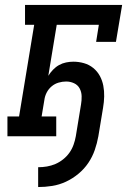

<svg xmlns="http://www.w3.org/2000/svg" viewBox="-20 -550 540 775"><path d="M134 205V125Q152 125 169.5 122Q187 119 203.5 112Q220 105 235 93Q250 81 260.5 66Q271 51 277 34Q283 17 286 0Q291 -32 296.5 -64Q302 -96 307 -128Q310 -145 309.5 -162Q309 -179 301.5 -193Q294 -207 279 -214Q264 -221 247 -221Q232 -221 216.5 -216.5Q201 -212 188.5 -201.5Q176 -191 168.5 -176.5Q161 -162 159 -146L148 -80H207V0H10V-80H57L118 -450H81V-530H473L448 -381H368L379 -450H209L175 -244Q183 -257 194 -268.5Q205 -280 218.5 -287.5Q232 -295 247 -298Q262 -301 276 -301Q298 -301 319 -295Q340 -289 356.5 -275.5Q373 -262 383 -243.5Q393 -225 397 -204Q401 -183 400.5 -160.5Q400 -138 396 -115L377 0Q372 28 362.5 55.5Q353 83 336.5 107.5Q320 132 296.5 151.5Q273 171 246 183.5Q219 196 190.5 200.5Q162 205 134 205Z"/></svg>

Font: Iosevka Curly Slab MdObl
Style: Regular
Weight: 500
Italic angle: -9°
Monospace: yes
Designer: Belleve Invis
Foundry: Belleve Invis
Version: Version 11.0.0; ttfautohint (v1.8.3)